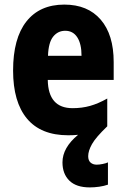

<svg xmlns="http://www.w3.org/2000/svg" viewBox="-20 -579 549 836"><path d="M364 101Q364 120 374.5 129Q385 138 401 138Q412 138 427 135Q442 132 450 128V225Q433 231 412 234Q391 237 371 237Q312 237 282 207.5Q252 178 252 128Q252 64 320 8Q300 10 277 10Q158 10 97.5 -62.5Q37 -135 37 -272Q37 -412 95 -485.5Q153 -559 260 -559Q362 -559 418.5 -493.5Q475 -428 475 -309V-231H188Q190 -108 296 -108Q337 -108 372.5 -118Q408 -128 447 -150V-29Q397 19 380.5 48.5Q364 78 364 101ZM264 -445Q232 -445 211.5 -419.5Q191 -394 189 -336H335Q335 -388 316.5 -416.5Q298 -445 264 -445Z"/></svg>

Font: Noto Sans Armenian Condensed ExtraBold
Style: Regular
Weight: 800
Width: 3
Designer: Monotype Design Team
Foundry: Monotype Imaging Inc.
Version: Version 2.008; ttfautohint (v1.8.4.7-5d5b)